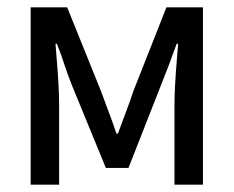

<svg xmlns="http://www.w3.org/2000/svg" viewBox="-20 -506 640 526"><path d="M64 0V-486H164L256 -258Q267 -228 278 -199Q289 -170 299 -140H303Q314 -170 325 -199Q336 -228 346 -258L436 -486H536V0H458V-218Q458 -240 459.5 -269.5Q461 -299 463.5 -330Q466 -361 468 -386H464Q454 -358 442.5 -327.5Q431 -297 420 -270L332 -46H270L178 -270Q167 -297 157 -327.5Q147 -358 136 -386H132Q134 -361 136.5 -330Q139 -299 140.5 -269.5Q142 -240 142 -218V0Z"/></svg>

Font: Source Code Pro
Style: Regular
Weight: 400
Monospace: yes
Designer: Paul D. Hunt, Teo Tuominen
Foundry: Adobe Systems Incorporated
Version: Version 1.018;hotconv 1.0.116;makeotfexe 2.5.65601